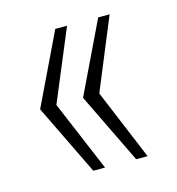

<svg xmlns="http://www.w3.org/2000/svg" viewBox="-72 -573 493 536"><g transform="rotate(-15 175.0 -305.0)"><path d="M134 -100 35 -304 134 -510H168L82 -304L168 -100ZM258 -100 159 -304 258 -510H291L206 -304L291 -100Z"/></g></svg>

Font: Saira Condensed ExtraLight
Style: Regular
Weight: 250
Width: 3
Designer: Hector Gatti with collaboration of the Omnibus-Type team
Foundry: Omnibus-Type
Version: Version 1.101